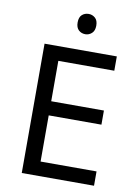

<svg xmlns="http://www.w3.org/2000/svg" viewBox="-98 -979 753 1044"><g transform="rotate(10 278.0 -457.5)"><path d="M496 0H97V-714H496V-635H187V-412H478V-334H187V-79H496ZM306 -915Q326 -915 341.5 -901.5Q357 -888 357 -859Q357 -831 341.5 -817Q326 -803 306 -803Q284 -803 269 -817Q254 -831 254 -859Q254 -888 269 -901.5Q284 -915 306 -915Z"/></g></svg>

Font: Noto Znamenny Musical Notation
Style: Regular
Weight: 400
Version: Version 1.003; ttfautohint (v1.8.4.7-5d5b)